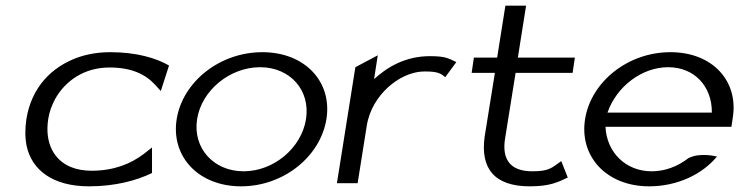

<svg xmlns="http://www.w3.org/2000/svg" viewBox="-20 -646 2607 677"><path d="M73 -226C68 -192 68 -160 74 -131C92 -48 164 11 294 11C387 11 463 -10 516 -36V-126L488 -104C441 -68 381 -44 303 -44C277 -44 252 -48 230 -57C171 -81 137 -141 150 -226C154 -252 163 -276 175 -298C210 -360 276 -408 366 -408C444 -408 493 -384 527 -347L547 -325L576 -415C531 -441 462 -462 369 -462C329 -462 291 -456 256 -444C162 -411 91 -338 73 -226Z M603 -226C582 -95 679 11 830 11C981 11 1110 -95 1131 -226C1152 -357 1056 -462 905 -462C754 -462 624 -357 603 -226ZM675 -226C691 -328 791 -409 897 -409C1003 -409 1075 -328 1059 -226C1043 -124 945 -42 839 -42C733 -42 659 -124 675 -226Z M1168 0H1241L1273 -201C1282 -260 1313 -306 1349 -339C1382 -368 1426 -394 1479 -394C1524 -394 1534 -387 1550 -374L1589 -427C1563 -439 1554 -448 1496 -448C1410 -448 1346 -410 1299 -367L1312 -451L1233 -409Z M1643 -389H1725L1689 -165C1673 -52 1723 11 1848 11C1918 11 1946 -3 1982 -20L1959 -78C1926 -55 1918 -42 1857 -42C1779 -42 1749 -84 1761 -158L1798 -389H1999L2007 -443H1806L1835 -626H1762L1733 -443H1651Z M2043 -226C2022 -95 2118 11 2269 11C2368 11 2456 -31 2508 -94C2508 -94 2448 -110 2407 -88C2369 -59 2325 -42 2278 -42C2186 -42 2119 -109 2115 -199H2559L2564 -232C2584 -360 2493 -462 2344 -462C2193 -462 2064 -357 2043 -226ZM2122 -249C2154 -341 2243 -409 2336 -409C2429 -409 2491 -341 2490 -249Z"/></svg>

Font: Charger Sport
Style: DfExtObl
Weight: 400
Designer: Jasper
Foundry: Cannot Into Space Fonts
Version: Version 1.1